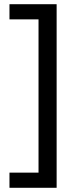

<svg xmlns="http://www.w3.org/2000/svg" viewBox="-20 -734 369 912"><path d="M25 86V158H249V-714H25V-642H163V86Z"/></svg>

Font: Noto Sans Kayah Li
Style: Regular
Weight: 400
Designer: Monotype Design Team, Sérgio Martins
Foundry: Monotype Imaging Inc.
Version: Version 2.002